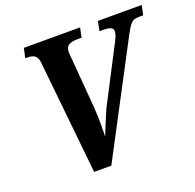

<svg xmlns="http://www.w3.org/2000/svg" viewBox="-125 -844 990 975"><g transform="rotate(-20 369.5 -357.0)"><path d="M159 -614Q156 -642 142 -652Q128 -662 103 -662H91L102 -714H406L395 -662H374Q341 -662 325 -652Q309 -642 309 -615Q309 -601 311 -587L334 -304Q337 -262 337 -212L336 -149L345 -172Q380 -258 392 -284L547 -583Q565 -616 565 -636Q565 -650 552.5 -656Q540 -662 513 -662H492L502 -714H739L728 -662H706Q688 -662 676.5 -657Q665 -652 654.5 -638Q644 -624 628 -594L315 0H222Z"/></g></svg>

Font: Noto Serif Narrow
Style: Bold Italic
Weight: 700
Width: 4
Italic angle: -12°
Designer: Monotype Design Team
Foundry: Monotype Imaging Inc.
Version: Version 1.001